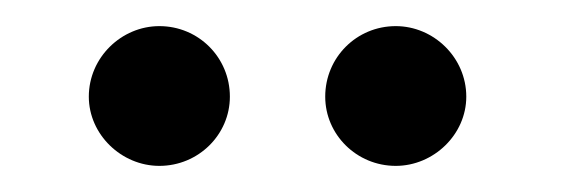

<svg xmlns="http://www.w3.org/2000/svg" viewBox="-20 -647 439 147"><path d="M48 -573C48 -544 73 -520 102 -520C132 -520 156 -544 156 -573C156 -603 132 -627 102 -627C73 -627 48 -603 48 -573ZM229 -573C229 -544 253 -520 283 -520C312 -520 337 -544 337 -573C337 -603 312 -627 283 -627C253 -627 229 -603 229 -573Z"/></svg>

Font: Libertinus Serif Semibold
Style: Regular
Weight: 600
Designer: Philipp H. Poll, Khaled Hosny
Foundry: Caleb Maclennan
Version: Version 7.050;RELEASE